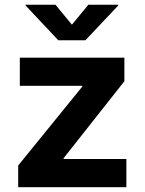

<svg xmlns="http://www.w3.org/2000/svg" viewBox="-20 -779 602 799"><path d="M55.7 0V-90.3L322.3 -418.5V-421.9H62.5V-539.1H497.6V-440.9L244.6 -120.6V-117.2H505.9V0ZM210.9 -759.3 279.3 -676.3 347.7 -759.3H472.2V-756.3L335.4 -611.3H222.7L86.4 -756.3V-759.3Z"/></svg>

Font: Inter 18pt
Style: Bold
Weight: 700
Designer: Rasmus Andersson
Foundry: rsms
Version: Version 4.001;git-66647c0bb